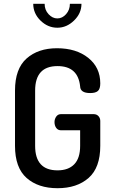

<svg xmlns="http://www.w3.org/2000/svg" viewBox="-20 -985 596 1011"><path d="M402 -530Q391 -637 283 -637Q165 -637 165 -508V-217Q165 -88 283 -88Q340 -88 371 -120Q402 -152 402 -217V-299H301Q285 -299 276 -311.5Q267 -324 267 -342Q267 -358 276 -371Q285 -384 301 -384H473Q489 -384 498.5 -373.5Q508 -363 508 -348V-217Q508 -102 446.5 -48Q385 6 283 6Q181 6 120 -48Q59 -102 59 -217V-508Q59 -623 120 -677Q181 -731 280 -731Q381 -731 444.5 -680.5Q508 -630 508 -546Q508 -517 495.5 -506Q483 -495 455 -495Q403 -495 402 -530ZM348 -965H409Q409 -915 370 -877Q331 -839 282 -839Q232 -839 193.5 -876.5Q155 -914 155 -965H215Q215 -933 235.5 -910.5Q256 -888 282 -888Q308 -888 328 -910.5Q348 -933 348 -965Z"/></svg>

Font: Dosis
Style: SemiBold
Weight: 600
Designer: Edgar Tolentino, Pablo Impallari, Igino Marini
Foundry: Edgar Tolentino, Pablo Impallari, Igino Marini
Version: Version 1.007